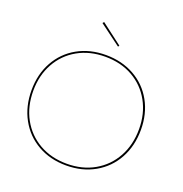

<svg xmlns="http://www.w3.org/2000/svg" viewBox="-164 -1101 1192 1252"><g transform="rotate(20 431.5 -475.0)"><path d="M52 -378Q52 -489 100 -575.5Q148 -662 234 -710.5Q320 -759 431 -759Q542 -759 628.5 -710.5Q715 -662 763 -575.5Q811 -489 811 -378Q811 -266 763 -178.5Q715 -91 628.5 -42Q542 7 431 7Q320 7 234 -42Q148 -91 100 -178.5Q52 -266 52 -378ZM798 -378Q798 -485 751.5 -569Q705 -653 622 -700Q539 -747 431 -747Q323 -747 240 -700Q157 -653 110.5 -569Q64 -485 64 -378Q64 -269 110.5 -184.5Q157 -100 240 -52.5Q323 -5 431 -5Q539 -5 622 -52.5Q705 -100 751.5 -184.5Q798 -269 798 -378ZM491 -846 485 -837 337 -947 345 -957Z"/></g></svg>

Font: Hepta Slab Thin
Style: Regular
Weight: 250
Designer: Michael LaGattuta
Foundry: Michael LaGattuta
Version: Version 1.100; ttfautohint (v1.8) -l 8 -r 50 -G 200 -x 14 -D